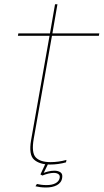

<svg xmlns="http://www.w3.org/2000/svg" viewBox="-20 -744 475 874"><path d="M208 5Q245.5 5 280.5 -5L282.5 -16Q246 -6 210 -6Q163.5 -6 143 -27.2Q122.5 -48.5 133.5 -112L216.5 -581H430L432 -592H218.5L241.5 -724.5H230.5L207.5 -592H63.5L61.5 -581H205.5L121.5 -106Q110 -39.5 135.2 -17.2Q160.5 5 208 5ZM190 109.5Q203.5 109.5 216 107Q228.5 104.5 238.5 99.2Q248.5 94 255 85.5Q261.5 77 263 65.5Q266 47.5 255 40.2Q244 33 227.5 33Q213.5 33 197.5 37Q181.5 41 174 45.5L173 55Q186.5 49.5 200.2 46.2Q214 43 225 43Q238 43 246 48.8Q254 54.5 251.5 66.5Q248.5 81.5 233 90Q217.5 98.5 192 98.5Q178.5 98.5 167.5 97Q156.5 95.5 148 93.5L141.5 104Q150.5 106 162.8 107.8Q175 109.5 190 109.5ZM173 55 200 0H187.5L164 50Z"/></svg>

Font: Anybody Thin Thin
Style: Italic
Weight: 250
Italic angle: -10°
Version: Version 1.113;gftools[0.9.25]